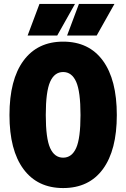

<svg xmlns="http://www.w3.org/2000/svg" viewBox="-20 -937 640 973"><path d="M300 16Q170 16 99 -80Q28 -176 28 -354Q28 -533 99 -629.5Q170 -726 300 -726Q431 -726 501.5 -629.5Q572 -533 572 -354Q572 -176 501.5 -80Q431 16 300 16ZM300 -138Q344 -138 366 -187Q388 -236 388 -354Q388 -473 366 -522.5Q344 -572 300 -572Q256 -572 234 -522.5Q212 -473 212 -354Q212 -236 234 -187Q256 -138 300 -138ZM120 -757 180 -917H360L270 -757ZM320 -757 380 -917H560L470 -757Z"/></svg>

Font: Geist Mono UltraBlack
Style: Regular
Weight: 900
Monospace: yes
Designer: Basement.studio, Andrés Briganti, Mateo Zaragoza
Foundry: Basement.studio, Vercel, Andrés Briganti, Guido Ferreyra, Mateo Zaragoza
Version: Version 1.400; ttfautohint (v1.8.4.7-5d5b)